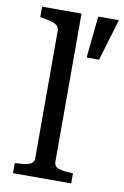

<svg xmlns="http://www.w3.org/2000/svg" viewBox="-84 -785 540 835"><g transform="rotate(10 186.0 -367.5)"><path d="M207 -735V-81Q207 -59 230 -52Q253 -45 289 -45H291V0H34V-45H36Q72 -45 95 -52Q118 -59 118 -81V-642Q118 -657 110 -665Q102 -673 86 -678Q70 -683 44 -687L33 -689V-735ZM317 -551 372 -735H281L263 -561V-551Z"/></g></svg>

Font: Roboto Serif 20pt
Style: Regular
Weight: 400
Designer: Greg Gazdowicz
Foundry: Commercial Type
Version: Version 1.008